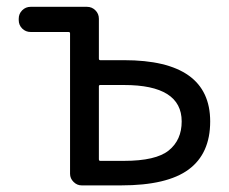

<svg xmlns="http://www.w3.org/2000/svg" viewBox="-20 -567 674 566"><path d="M275.4 -316.4Q271.5 -316.4 271.5 -312.5V-97.7Q271.5 -92.8 275.4 -92.8H345.7Q439.5 -92.8 477.5 -123.5Q515.6 -154.3 515.6 -209Q515.6 -316.4 345.7 -316.4ZM186.5 -468.8Q186.5 -472.7 181.6 -472.7H70.3Q55.7 -472.7 45.4 -482.9Q35.2 -493.2 35.2 -507.8V-511.7Q35.2 -526.4 45.4 -536.6Q55.7 -546.9 70.3 -546.9H236.3Q251 -546.9 261.2 -536.6Q271.5 -526.4 271.5 -511.7V-394.5Q271.5 -389.6 275.4 -389.6H345.7Q599.6 -389.6 599.6 -209Q599.6 -114.3 536.1 -67.4Q472.7 -20.5 336.9 -20.5H220.7Q207 -20.5 196.8 -30.8Q186.5 -41 186.5 -54.7Z"/></svg>

Font: Gen Jyuu GothicL Regular
Style: Regular
Weight: 400
Designer: [Source Han Sans]
Ryoko NISHIZUKA  (kana & ideographs); Paul D. Hunt (Latin, Greek & Cyrillic); Wenlong ZHANG  (bopomofo
Version: Version 1.002.20150607